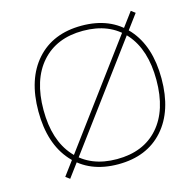

<svg xmlns="http://www.w3.org/2000/svg" viewBox="-87 -622 719 723"><g transform="rotate(-15 273.0 -260.0)"><path d="M100 16 84 4 130 -58 438 -474 484 -536 500 -524 454 -462 146 -46ZM290 10Q178 10 114 -62Q50 -134 50 -260Q50 -386 114 -458Q178 -530 290 -530Q402 -530 466 -458Q530 -386 530 -260Q530 -134 466 -62Q402 10 290 10ZM290 -10Q394 -10 452 -76Q510 -142 510 -260Q510 -378 452 -444Q394 -510 290 -510Q187 -510 128.5 -444Q70 -378 70 -260Q70 -142 128.5 -76Q187 -10 290 -10Z"/></g></svg>

Font: M PLUS 1 Thin
Style: Regular
Weight: 100
Designer: Coji Morishita
Foundry: UNDERFOREST DESIGN
Version: Version 1.001